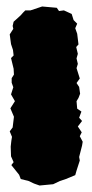

<svg xmlns="http://www.w3.org/2000/svg" viewBox="-20 -544 285 592"><path d="M39 -5 15 -35 22 -44 14 -62 13 -92 15 -110 17 -122 10 -139 19 -151 23 -184 12 -210 26 -232 14 -253 21 -275 16 -289V-303L23 -314L22 -332L14 -365L22 -373L20 -390L14 -408L10 -438L21 -455L19 -464L22 -477L43 -496L52 -506L58 -512H74L110 -524L155 -520L162 -510L177 -512L201 -501L207 -482L218 -471L212 -457L218 -440L222 -407L215 -399L220 -378L216 -364L220 -347L216 -334L226 -302L216 -288L224 -276L227 -255L222 -242L216 -232L218 -209L231 -200L224 -181L233 -171L220 -154L232 -136L226 -124L235 -107L233 -95L224 -60L226 -49L216 -18L212 -4L183 8L165 14L144 24L102 28L85 22L68 14L44 8Z"/></svg>

Font: Winky Rough Black
Style: Regular
Weight: 900
Designer: Simon Atzbach
Foundry: typofactur
Version: Version 1.206; ttfautohint (v1.8.4.7-5d5b)